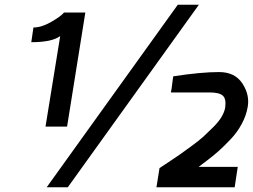

<svg xmlns="http://www.w3.org/2000/svg" viewBox="-20 -790 1067 810"><path d="M640 0 653 -81 688 -104Q723 -127 737 -137Q751 -147 785.5 -172Q820 -197 838.5 -214Q857 -231 880 -254Q903 -277 915 -297.5Q927 -318 930 -336Q935 -372 920.5 -386Q906 -400 864 -400H701L704 -417Q706 -434 708.5 -451.5Q711 -469 711 -468Q828 -486 904 -486Q971 -486 1002.5 -438Q1034 -390 1025 -339Q1019 -303 1000 -267.5Q981 -232 953 -202.5Q925 -173 902 -152.5Q879 -132 851 -111Q823 -90 818 -86H983L970 0ZM177 0 730 -770H819L266 0ZM112 -612 121 -674Q155 -674 196 -697.5Q237 -721 250 -737H340L263 -256H172L234 -638Q200 -612 112 -612Z"/></svg>

Font: Exo
Style: Demi Bold Italic
Weight: 600
Designer: Natanael Gama
Version: Version 1